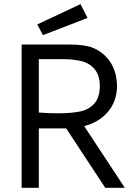

<svg xmlns="http://www.w3.org/2000/svg" viewBox="-20 -901 660 921"><path d="M83.8 0ZM166.2 -285V0H83.8V-687.5H300Q348.8 -687.5 370.6 -684.4Q392.5 -681.2 413.8 -676.2Q473.8 -655 507.5 -605.6Q541.2 -556.2 541.2 -485Q540 -415 498.1 -365Q456.2 -315 383.8 -296.2L578.8 0H485L297.5 -285ZM458.8 -490Q458.8 -545 427.5 -576.2Q396.2 -607.5 343.8 -612.5Q325 -617.5 256.2 -617.5H166.2V-361.2Q216.2 -357.5 256.2 -357.5Q321.2 -357.5 363.8 -366.2Q406.2 -375 432.5 -404.4Q458.8 -433.8 458.8 -490ZM186.2 -732.5 158.8 -783.8 366.2 -881.2 400 -815Z"/></svg>

Font: Cambay
Style: Regular
Weight: 400
Designer: Pooja Saxena
Foundry: Pooja Saxena
Version: Version 1.181;PS 001.181;hotconv 1.0.70;makeotf.lib2.5.58329